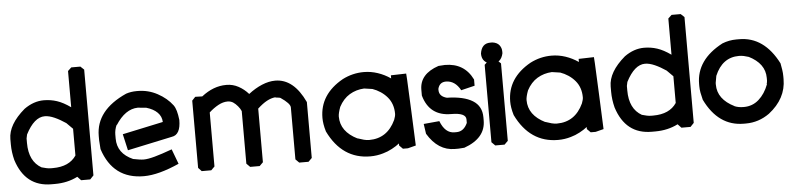

<svg xmlns="http://www.w3.org/2000/svg" viewBox="-53 -738 3872 924"><g transform="rotate(-5 1883.5 -276.0)"><path d="M308 -552H352L369 -536V-25L352 -7H308L291 -25Q242 0 181 0H164Q38 0 -4 -132Q-14 -171 -14 -208V-234Q-14 -304 67 -373Q113 -406 162 -406Q195 -406 225.5 -396Q256 -386 291 -361V-536ZM64 -230V-208Q64 -119 124 -85L121 -86Q135 -82 146.5 -79.5Q158 -77 168 -77H178Q257 -77 291 -128V-257L261 -287Q233 -306 207 -317.5Q181 -329 160 -329Q109 -329 68 -249Z M616 -411Q667 -411 711.5 -387Q756 -363 783 -327Q791 -316 796 -298.5Q801 -281 804 -255Q804 -183 761 -177L545 -131L527 -210L724 -252Q723 -279 704 -298Q685 -317 651 -327L610 -331Q549 -330 502 -256V-259Q496 -246 493.5 -234Q491 -222 491 -212V-192Q491 -120 566 -87Q581 -84 594.5 -82Q608 -80 617 -80Q637 -80 670 -89Q703 -98 755 -117L782 -45Q733 -23 690 -11.5Q647 0 611 0Q462 0 414 -148L411 -191V-212Q411 -336 560 -403Q584 -411 611 -411Z M1045 -403Q1075 -403 1102 -388.5Q1129 -374 1150 -350Q1182 -375 1215.5 -389Q1249 -403 1280 -403Q1369 -403 1423 -287V-17L1406 0H1361L1344 -17V-268Q1344 -287 1298 -318Q1293 -320 1285.5 -320.5Q1278 -321 1272 -323Q1253 -321 1232.5 -310Q1212 -299 1187 -276V-17L1170 0H1124L1107 -17V-271Q1102 -283 1091.5 -295.5Q1081 -308 1069 -316Q1057 -323 1043 -323Q1021 -323 998 -310.5Q975 -298 953 -278V-17L936 0H890L874 -17V-342L890 -359L924 -358Q981 -403 1043 -403Z M1708 -407Q1742 -407 1775 -396Q1808 -385 1837 -365V-380L1911 -382L1913 -353Q1915 -315 1916.5 -276.5Q1918 -238 1920 -200L1927 -33L1888 -23H1864L1847 -40V-50Q1832 -38 1810.5 -26.5Q1789 -15 1767 -9Q1737 0 1705 0Q1569 0 1502 -138Q1496 -158 1493.5 -174Q1491 -190 1491 -204Q1491 -318 1605 -382Q1654 -407 1708 -407ZM1570 -204Q1570 -131 1651 -91L1650 -92Q1667 -86 1680.5 -82.5Q1694 -79 1706 -79Q1794 -79 1834 -165Q1841 -183 1841 -194Q1841 -242 1813.5 -274.5Q1786 -307 1741 -323L1744 -322L1703 -328Q1664 -326 1632.5 -307Q1601 -288 1581 -250Q1570 -220 1570 -204Z M2100 -407Q2194 -407 2234 -325V-295L2168 -279Q2142 -327 2098 -327Q2067 -327 2059 -295V-289Q2059 -257 2100 -248L2098 -249Q2178 -247 2220.5 -220.5Q2263 -194 2263 -140V-125Q2263 -39 2159 -2L2131 0H2113Q2032 0 1981 -85L1974 -133L2050 -140Q2073 -80 2118 -80H2128Q2163 -80 2181 -120V-137Q2181 -169 2110 -169Q2005 -169 1977 -270V-298Q1977 -374 2069 -405Z M2337 -495Q2360 -492 2370.5 -478.5Q2381 -465 2381 -448V-439Q2371 -393 2329 -393Q2278 -400 2278 -446Q2285 -495 2327 -495ZM2308 -407H2353L2370 -391V-17L2353 0H2308L2291 -17V-391Z M2615 -407Q2649 -407 2682 -396Q2715 -385 2744 -365V-380L2818 -382L2820 -353Q2822 -315 2823.5 -276.5Q2825 -238 2827 -200L2834 -33L2795 -23H2771L2754 -40V-50Q2739 -38 2717.5 -26.5Q2696 -15 2674 -9Q2644 0 2612 0Q2476 0 2409 -138Q2403 -158 2400.5 -174Q2398 -190 2398 -204Q2398 -318 2512 -382Q2561 -407 2615 -407ZM2477 -204Q2477 -131 2558 -91L2557 -92Q2574 -86 2587.5 -82.5Q2601 -79 2613 -79Q2701 -79 2741 -165Q2748 -183 2748 -194Q2748 -242 2720.5 -274.5Q2693 -307 2648 -323L2651 -322L2610 -328Q2571 -326 2539.5 -307Q2508 -288 2488 -250Q2477 -220 2477 -204Z M3208 -552H3252L3269 -536V-25L3252 -7H3208L3191 -25Q3142 0 3081 0H3064Q2938 0 2896 -132Q2886 -171 2886 -208V-234Q2886 -304 2967 -373Q3013 -406 3062 -406Q3095 -406 3125.5 -396Q3156 -386 3191 -361V-536ZM2964 -230V-208Q2964 -119 3024 -85L3021 -86Q3035 -82 3046.5 -79.5Q3058 -77 3068 -77H3078Q3157 -77 3191 -128V-257L3161 -287Q3133 -306 3107 -317.5Q3081 -329 3060 -329Q3009 -329 2968 -249Z M3522 -407Q3642 -407 3710 -274Q3713 -258 3715.5 -242.5Q3718 -227 3718 -210V-197Q3718 -103 3633 -37Q3581 0 3519 0H3509Q3386 0 3322 -132Q3317 -151 3314 -167Q3311 -183 3311 -199V-209Q3311 -326 3440 -394Q3473 -407 3508 -407ZM3391 -207V-199Q3391 -128 3472 -88H3471Q3481 -84 3491.5 -82Q3502 -80 3516 -80Q3558 -80 3588.5 -107Q3619 -134 3636 -179Q3636 -181 3635.5 -182.5Q3635 -184 3637 -188Q3637 -191 3637.5 -193Q3638 -195 3638 -197V-210Q3638 -280 3559 -319L3561 -318Q3549 -322 3537.5 -324.5Q3526 -327 3514 -327Q3433 -327 3397 -241Z"/></g></svg>

Font: Ekushey Kolom
Style: Bold
Weight: 700
Designer: Al Mamun Sumon
Foundry: Al Mamun Sumon
Version: Version 1.0